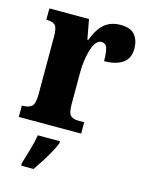

<svg xmlns="http://www.w3.org/2000/svg" viewBox="-116 -620 700 913"><g transform="rotate(15 234.0 -163.5)"><path d="M8 0V-56H12Q41 -56 56 -68.5Q71 -81 71 -128V-412Q71 -456 58.5 -468Q46 -480 19 -480H15V-536H210L228 -439H232Q253 -495 284 -521.5Q315 -548 364 -548Q413 -548 434 -522Q455 -496 455 -455Q455 -406 421 -383.5Q387 -361 331 -361Q331 -402 324.5 -424Q318 -446 295 -446Q276 -446 262.5 -421Q249 -396 242 -357Q235 -318 235 -277V-123Q235 -79 248.5 -67.5Q262 -56 285 -56H315V0ZM79 208Q88 179 100.5 136Q113 93 118 61H227V71Q219 92 204 119Q189 146 172 172.5Q155 199 140 221H79Z"/></g></svg>

Font: Noto Serif Armenian ExtraCondensed Black
Style: Regular
Weight: 900
Width: 2
Designer: Monotype Design Team
Foundry: Monotype Imaging Inc.
Version: Version 2.008; ttfautohint (v1.8.4.7-5d5b)